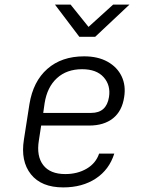

<svg xmlns="http://www.w3.org/2000/svg" viewBox="-20 -805 640 835"><path d="M255 10Q160 10 114.5 -47Q69 -104 84 -198L108 -352Q124 -451 186 -505.5Q248 -560 346 -560Q406 -560 448 -536.5Q490 -513 509 -473Q528 -433 520 -383Q511 -322 471.5 -290.5Q432 -259 368 -259H159L149 -194Q138 -126 168 -87Q198 -48 264 -48Q317 -48 357 -71.5Q397 -95 411 -137H477Q455 -67 396.5 -28.5Q338 10 255 10ZM168 -314H377Q443 -314 454 -383Q462 -434 431 -469Q400 -504 337 -504Q270 -504 227.5 -465Q185 -426 174 -356ZM325 -645 219 -785H287L365 -688L472 -785H543L394 -645Z"/></svg>

Font: JetBrains Mono NL ExtraLight
Style: Italic
Weight: 200
Italic angle: -9°
Monospace: yes
Designer: Philipp Nurullin, Konstantin Bulenkov
Foundry: JetBrains
Version: Version 2.305; ttfautohint (v1.8.4.7-5d5b)